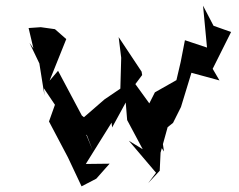

<svg xmlns="http://www.w3.org/2000/svg" viewBox="-20 -644 843 678"><path d="M285 -167 316 -199 269 -236 185 -394 155 -359 214 -506 174 -541 124 -548 81 -545 98 -473 84 -493 119 -420 137 -307 135 -332 174 -274 153 -215 220 -88 268 14 320 -13 367 -66 283 -65 374 -211 376 -194 424 -282 429 -220 484 -117 435 -147 531 -34 503 3 544 -41 547 -105 572 -195 591 -210 619 -266 656 -387 755 -360 731 -401 796 -531 734 -553 697 -624 711 -476 633 -502 618 -425 603 -361 527 -318 482 -229 559 -109 542 -231 458 -347 482 -379 480 -391 399 -513 408 -440 405 -331 349 -293 266 -221 307 -114Z"/></svg>

Font: Charger Distortion
Style: 2
Weight: 400
Designer: Jasper
Foundry: Cannot Into Space Fonts
Version: Version 0.98